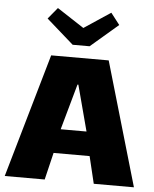

<svg xmlns="http://www.w3.org/2000/svg" viewBox="-55 -835 705 881"><g transform="rotate(5 297.5 -394.5)"><path d="M336 -627 463 -736 422 -789 300 -708 176 -789 133 -737 258 -627ZM410 0H595L429 -570H164L0 0H184L214 -125H380ZM300 -447 356 -236H237L296 -447Z"/></g></svg>

Font: FilmFarsi Display
Style: Regular
Weight: 400
Designer: Borna Izadpanah
Foundry: Borna Izadpanah
Version: Version 1.000;PS 001.000;hotconv 1.0.88;makeotf.lib2.5.64775